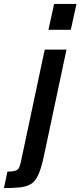

<svg xmlns="http://www.w3.org/2000/svg" viewBox="-124 -763 410 979"><path d="M123 -611 152 -743H266L237 -611ZM-104 196 -86 112Q-58 112 -44.5 107Q-31 102 -26 90.5Q-21 79 -17 60L104 -510H215L104 13Q94 64 83 97.5Q72 131 58.5 151Q45 171 24 180.5Q3 190 -28 193Q-59 196 -104 196Z"/></svg>

Font: Saira Condensed SemiBold
Style: Italic
Weight: 600
Width: 3
Italic angle: -12°
Designer: Hector Gatti with collaboration of the Omnibus-Type team
Foundry: Omnibus-Type
Version: Version 1.101